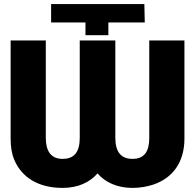

<svg xmlns="http://www.w3.org/2000/svg" viewBox="-20 -909 959 939"><path d="M32 -231C32 -192 37 -158 50 -127C86 -42 167 10 286 10C361 10 419 -17 457 -61C494 -18 552 10 628 10C664 10 698 4 729 -6C822 -37 882 -113 882 -231V-711H710V-235C710 -168 686 -132 628 -132C568 -132 544 -171 544 -235V-711H370V-235C370 -168 345 -132 286 -132C228 -132 204 -172 204 -235V-711H32ZM230 -799H398V-737H510V-799H688L686 -889H230Z"/></svg>

Font: Asimov Pro
Style: Ult
Weight: 900
Designer: Google
Version: Version 2.000980; 2014